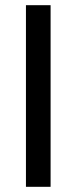

<svg xmlns="http://www.w3.org/2000/svg" viewBox="-20 -720 295 740"><path d="M80 -700H175V0H80Z"/></svg>

Font: Cabin
Style: Regular
Weight: 400
Designer: Pablo Impallari
Foundry: Pablo Impallari. http://www.impallari.com Igino Marini. http://www.ikern.com
Version: Version 2.001